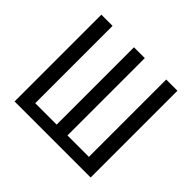

<svg xmlns="http://www.w3.org/2000/svg" viewBox="-161 -884 1078 1078"><g transform="rotate(45 378.0 -344.5)"><path d="M680 0H76V-689H165V-75H335V-689H421V-75H591V-689H680Z"/></g></svg>

Font: Fira Sans Compressed
Style: Regular
Weight: 400
Width: 1
Designer: bBox Type GmbH & Carrois Corporate GbR & Edenspiekermann AG
Foundry: bBox Type GmbH & Carrois Corporate GbR & Edenspiekermann AG
Version: Version 4.301